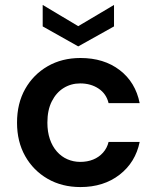

<svg xmlns="http://www.w3.org/2000/svg" viewBox="-20 -746 635 778"><path d="M306 12Q231 12 173 -21.5Q115 -55 82 -113.5Q49 -172 49 -249Q49 -327 82 -385.5Q115 -444 173 -477.5Q231 -511 306 -511Q401 -511 465 -462Q529 -413 546 -328H420Q411 -366 379.5 -387Q348 -408 305 -408Q268 -408 238 -389.5Q208 -371 190 -335.5Q172 -300 172 -249Q172 -212 182 -182.5Q192 -153 210.5 -132Q229 -111 253.5 -100.5Q278 -90 305 -90Q334 -90 357.5 -99.5Q381 -109 397.5 -127.5Q414 -146 420 -171H546Q529 -88 464.5 -38Q400 12 306 12ZM297 -558 153 -639V-726L297 -640L442 -726V-639Z"/></svg>

Font: DM Sans 20pt SemiBold
Style: Regular
Weight: 600
Version: Version 4.004;gftools[0.9.30]